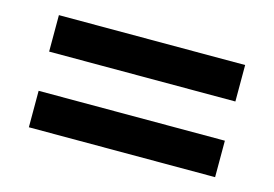

<svg xmlns="http://www.w3.org/2000/svg" viewBox="-52 -589 676 473"><g transform="rotate(15 286.0 -352.0)"><path d="M48 -402V-495H523V-402ZM48 -209V-302H523V-209Z"/></g></svg>

Font: Noto Sans Gujarati UI SemiBold
Style: Regular
Weight: 600
Designer: Jelle Bosma - Monotype Design Team, Universal Thirst
Foundry: Monotype Imaging Inc.
Version: Version 2.106; ttfautohint (v1.8.4.7-5d5b)